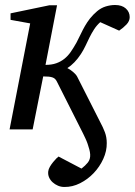

<svg xmlns="http://www.w3.org/2000/svg" viewBox="-20 -515 538 764"><path d="M496.1 -446.8Q496.1 -431.2 483.4 -417.7Q470.7 -404.3 454.1 -393.1L378.9 -426.8Q364.7 -414.1 354.7 -398.7Q344.7 -383.3 336.4 -366.5Q328.1 -349.6 320.1 -332.5Q312 -315.4 301.8 -299.8Q290 -281.7 276.1 -267.3Q262.2 -252.9 248 -244.1Q258.8 -238.8 270.5 -229Q282.2 -219.2 287.1 -210L377.9 -30.8Q390.1 -8.3 397.5 11.5Q404.8 31.2 404.8 54.2Q405.3 85.9 390.9 117.4Q376.5 148.9 352.8 173.8Q329.1 198.7 298.6 214.1Q268.1 229.5 235.8 229Q222.7 229 210.7 223.9Q198.7 218.8 189.5 210.4Q180.2 202.1 175.3 190.9Q170.4 179.7 171.9 167Q172.9 158.2 178.7 148.2Q184.6 138.2 191.7 129.6Q198.7 121.1 204.8 115Q210.9 108.9 212.9 107.9L304.2 155.8Q319.3 144.5 329.6 131.6Q339.8 118.7 338.9 100.1Q338.4 90.3 335.4 79.3Q332.5 68.4 328.6 57.1Q324.7 45.9 319.8 35.6Q314.9 25.4 311 17.1L206.1 -190.9Q203.1 -196.8 199.2 -200.7Q195.3 -204.6 189.2 -206.8Q183.1 -209 174.1 -210Q165 -210.9 151.9 -210.9L109.9 0H18.1L100.1 -421.9L22 -436V-461.9L176.8 -494.1H207L161.1 -256.8Q185.5 -256.8 203.6 -263.2Q221.7 -269.5 236.1 -281Q250.5 -292.5 261.7 -308.8Q272.9 -325.2 284.2 -345.2Q293.5 -362.8 301.3 -379.4Q309.1 -396 317.9 -411.4Q326.7 -426.8 338.1 -441.4Q349.6 -456.1 366.2 -470.2Q381.8 -483.4 400.6 -489.3Q419.4 -495.1 438 -495.1Q465.3 -495.1 480.7 -481.2Q496.1 -467.3 496.1 -446.8Z"/></svg>

Font: Charis SIL
Style: Italic
Weight: 400
Italic angle: -11°
Foundry: SIL International
Version: Version 4.112